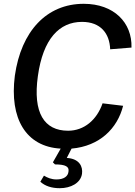

<svg xmlns="http://www.w3.org/2000/svg" viewBox="-20 -772 711 1009"><path d="M411 141C416 104 398 62 331 58L356 9C504 -4 597 -97 627 -216L519 -229C489 -142 422 -85 338 -85C212 -85 152 -179 179 -372C206 -568 292 -657 411 -657C509 -657 556 -596 559 -513L671 -522C675 -653 579 -752 420 -752C225 -752 91 -608 58 -374C29 -149 116 -1 299 9L258 81L269 92C325 92 344 104 340 129C338 155 315 171 277 171C250 171 229 162 211 151L192 183C217 206 252 217 294 217C352 217 404 190 411 141Z"/></svg>

Font: Cheyenne Sans Medium
Style: Italic
Weight: 500
Italic angle: -8.13011°
Designer: The Public Sans project authors (U.S. Web Design System), Libre Franklin designed by Pablo Impallari and Rodrigo Fuenzal
Foundry: The Cheyenne Sans Project Authors
Version: Version 2.007